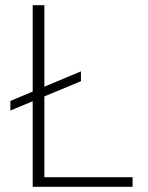

<svg xmlns="http://www.w3.org/2000/svg" viewBox="-20 -720 570 740"><path d="M20 -294V-331L292 -445V-407ZM106 0V-700H151V-37H491V0Z"/></svg>

Font: DM Sans 12pt ExtraLight
Style: Regular
Weight: 250
Version: Version 4.004;gftools[0.9.30]